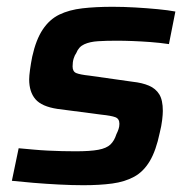

<svg xmlns="http://www.w3.org/2000/svg" viewBox="-20 -538 561 566"><path d="M226 8Q193 8 154 6Q115 4 79 1Q43 -2 15 -5L35 -101Q57 -99 79 -97Q101 -95 122 -94Q143 -93 163 -92.5Q183 -92 203 -92Q246 -92 270 -96.5Q294 -101 305.5 -112Q317 -123 323 -142Q327 -150 329.5 -157.5Q332 -165 332 -173Q332 -188 320 -192.5Q308 -197 279 -200L149 -217Q103 -224 84.5 -245.5Q66 -267 66 -304Q66 -314 68.5 -332.5Q71 -351 75 -371Q86 -421 106 -451Q126 -481 155 -495Q184 -509 223 -513.5Q262 -518 312 -518Q344 -518 378.5 -516Q413 -514 444.5 -511Q476 -508 497 -504L478 -408Q451 -412 424 -414Q397 -416 371.5 -417Q346 -418 324 -418Q293 -418 269 -416.5Q245 -415 228.5 -407.5Q212 -400 205 -382Q200 -375 197 -365Q194 -355 194 -342Q194 -327 205 -322.5Q216 -318 244 -315L371 -297Q399 -294 419 -285.5Q439 -277 449.5 -260Q460 -243 460 -211Q460 -201 458 -184Q456 -167 451 -147Q440 -94 421.5 -63Q403 -32 375.5 -17Q348 -2 311 3Q274 8 226 8Z"/></svg>

Font: Saira Thin SemiBold
Style: Italic
Weight: 600
Italic angle: -12°
Version: Version 1.101